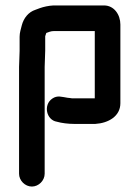

<svg xmlns="http://www.w3.org/2000/svg" viewBox="-20 -472 512 705"><path d="M144 166V-226C144 -239 146 -273 146 -286V-339L150 -351C159 -354 166 -358 179 -358H328V-111H244C240 -112 235 -112 228 -113C207 -116 191 -123 172 -110C138 -87 150 -31 189 -25C206 -20 231 -17 252 -17H330C378 -20 422 -45 422 -93V-382C422 -418 399 -452 362 -452H176C158 -451 140 -447 126 -442L110 -436C85 -428 67 -406 60 -379C57 -366 52 -353 52 -337V-285C52 -272 50 -238 50 -226V166C50 191 72 213 97 213C122 213 144 191 144 166Z"/></svg>

Font: Electronic
Style: ExBlk
Weight: 900
Version: Version 1.011